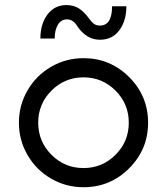

<svg xmlns="http://www.w3.org/2000/svg" viewBox="-20 -744 672 773"><path d="M382.3 -584Q328.1 -584 291 -638.7Q274.9 -666 250 -666Q226.1 -666 213.1 -644.5Q200.2 -623 200.2 -588.9H142.6Q142.6 -647.5 171.1 -685.5Q199.7 -723.6 247.6 -723.6Q277.8 -723.6 299.1 -709.2Q320.3 -694.8 338.9 -668.9Q348.1 -655.8 357.7 -648.4Q367.2 -641.1 382.3 -641.1Q431.2 -641.1 431.2 -718.8H488.8Q488.8 -660.2 460.4 -622.1Q432.1 -584 382.3 -584ZM316.4 9.8Q245.6 9.8 185.8 -24.9Q126 -59.6 91.1 -119.4Q56.2 -179.2 56.2 -250Q56.2 -320.8 91.1 -380.6Q126 -440.4 185.8 -475.1Q245.6 -509.8 316.4 -509.8Q423.8 -509.8 500 -433.6Q576.2 -357.4 576.2 -250Q576.2 -142.6 500 -66.4Q423.8 9.8 316.4 9.8ZM316.4 -67.4Q391.6 -67.4 445.1 -120.8Q498.5 -174.3 498.5 -250Q498.5 -325.7 445.1 -379.2Q391.6 -432.6 316.4 -432.6Q240.7 -432.6 187.3 -379.2Q133.8 -325.7 133.8 -250Q133.8 -174.3 187.3 -120.8Q240.7 -67.4 316.4 -67.4Z"/></svg>

Font: Now
Style: Regular
Weight: 400
Designer: Alfredo Marco Pradil
Foundry: Alfredo Marco Pradil
Version: Version 1.002;PS 001.002;hotconv 1.0.88;makeotf.lib2.5.64775